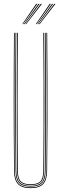

<svg xmlns="http://www.w3.org/2000/svg" viewBox="-20 -970 317 995"><path d="M138.5 5Q93.2 5 73.2 -16Q53.2 -37 52.8 -85Q51.8 -192.5 51.4 -284.6Q51 -376.8 51 -461Q51 -545.2 51.4 -628.2Q51.8 -711.2 52.5 -800H56.5Q55.8 -719.5 55.4 -625.5Q55 -531.5 55 -434.9Q55 -338.2 55.4 -248.5Q55.8 -158.8 56.5 -86.8Q57 -39.2 76 -19.1Q95 1 138.5 1Q182 1 201.1 -19.1Q220.2 -39.2 220.5 -86.8Q221.2 -158.2 221.6 -244.6Q222 -331 222 -425.2Q222 -519.5 221.6 -615Q221.2 -710.5 220.5 -800H224.5Q225.5 -684.5 225.9 -571.8Q226.2 -459 226 -339.8Q225.8 -220.5 224.2 -85Q223.8 -37 203.9 -16Q184 5 138.5 5ZM138.5 -3Q96.8 -3 78.9 -21.9Q61 -40.8 60.5 -86.5Q59.8 -158.2 59.4 -244.6Q59 -331 59 -425.2Q59 -519.5 59.4 -615Q59.8 -710.5 60.5 -800H64.5Q63.8 -719.5 63.4 -625.5Q63 -531.5 63 -434.9Q63 -338.2 63.4 -248.4Q63.8 -158.5 64.5 -86Q65 -41 82.5 -24Q100 -7 138.5 -7Q177.2 -7 194.8 -24Q212.2 -41 212.5 -86Q213.2 -157.8 213.6 -244.4Q214 -331 214 -425.2Q214 -519.5 213.6 -615Q213.2 -710.5 212.5 -800H216.5Q217.2 -719.5 217.6 -625.5Q218 -531.5 218 -435Q218 -338.5 217.6 -248.8Q217.2 -159 216.5 -86.5Q216.2 -40.8 198.2 -21.9Q180.2 -3 138.5 -3ZM138.5 -11Q102.5 -11 85.8 -26.4Q69 -41.8 68.5 -85.5Q67.8 -181.5 67.2 -301.8Q66.8 -422 67.1 -550.6Q67.5 -679.2 68.5 -800H72.5Q71.8 -719.5 71.4 -625.6Q71 -531.8 71 -435.2Q71 -338.8 71.4 -248.6Q71.8 -158.5 72.5 -85.2Q73 -43.5 88.8 -29.2Q104.5 -15 138.5 -15Q172.8 -15 188.5 -29.2Q204.2 -43.5 204.5 -85.2Q205.5 -181.2 205.9 -301.5Q206.2 -421.8 206 -550.4Q205.8 -679 204.5 -800H208.5Q209.2 -719.5 209.6 -625.5Q210 -531.5 210 -434.9Q210 -338.2 209.6 -248.2Q209.2 -158.2 208.5 -85.5Q208.2 -41.8 191.4 -26.4Q174.5 -11 138.5 -11ZM95.5 -845 167.5 -950H173.5L99.5 -845ZM103.5 -845 179.5 -950H185.5L107.5 -845ZM111.5 -845 191.5 -950H197.5L115.5 -845ZM165.5 -845 237.5 -950H243.5L169.5 -845ZM173.5 -845 249.5 -950H255.5L177.5 -845ZM181.5 -845 261.5 -950H267.5L185.5 -845Z"/></svg>

Font: Big Shoulders Inline Display Thin
Style: Regular
Weight: 100
Designer: Patric King
Foundry: XO Type Co
Version: Version 1.000